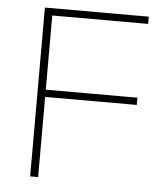

<svg xmlns="http://www.w3.org/2000/svg" viewBox="-50 -721 667 766"><g transform="rotate(5 283.5 -338.0)"><path d="M99 0H131V-321H498V-350H131V-647H515V-676H99Z"/></g></svg>

Font: MV Cash Thin
Style: Regular
Weight: 100
Designer: Rodrigo Fuenzalida
Foundry: fragTYPE
Version: Version 1.100;Glyphs 3.1.2 (3151)